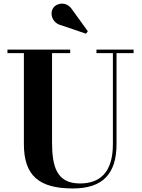

<svg xmlns="http://www.w3.org/2000/svg" viewBox="-20 -1023 780 1057"><path d="M317 -884 453.5 -837.5 463.5 -851 377 -970.5C347 -1017.5 291 -1007 273 -979C251.5 -947 269 -895 317 -884ZM21 -750V-730.5H111.5V-230C111.5 -57 193.5 14.5 381.5 14.5C544.5 14.5 621.5 -65 621.5 -230V-730.5H715.5V-750H511V-730.5H601.5V-230C601.5 -72.5 529 -13 420 -13C291 -13 266.5 -108 266.5 -240V-730.5H366.5V-750Z"/></svg>

Font: Bodoni* 11pt
Style: Bold
Weight: 700
Version: Version 2.3